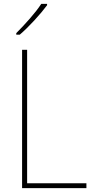

<svg xmlns="http://www.w3.org/2000/svg" viewBox="-20 -971 486 991"><path d="M94 0V-714H120V-25H426V0ZM223 -944Q197 -909 157.5 -866Q118 -823 82 -792H64V-800Q98 -834 134 -875Q170 -916 193 -951H223Z"/></svg>

Font: Noto Sans Myanmar SemiCondensed Thin
Style: Regular
Weight: 100
Width: 4
Designer: Monotype Design Team
Foundry: Monotype Imaging Inc.
Version: Version 2.107; ttfautohint (v1.8.4.7-5d5b)